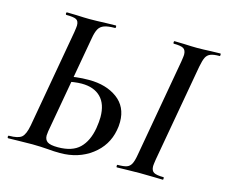

<svg xmlns="http://www.w3.org/2000/svg" viewBox="-91 -749 1034 877"><g transform="rotate(15 425.5 -310.5)"><path d="M198 1Q184 0 166 -1Q148 -2 127 -2L59 -1Q42 0 13 0Q9 0 9 -6Q9 -12 13 -12Q57 -12 73 -26Q89 -40 97 -83L179 -546Q183 -572 183 -579Q183 -600 170.5 -606.5Q158 -613 124 -613Q120 -613 120 -619Q120 -625 124 -625L169 -624Q207 -622 230 -622Q262 -622 308 -624L354 -625Q357 -625 357 -619Q357 -613 354 -613Q321 -613 303 -606.5Q285 -600 276.5 -584.5Q268 -569 263 -539L181 -78Q179 -64 179 -58Q179 -38 192.5 -28.5Q206 -19 242 -19Q310 -19 344.5 -52.5Q379 -86 390 -149Q395 -181 395 -202Q395 -264 363 -296Q331 -328 273 -328Q239 -328 189 -316L186 -339Q236 -353 301 -353Q382 -353 434.5 -314.5Q487 -276 487 -204Q487 -183 483 -164Q469 -89 407 -42.5Q345 4 258 4Q231 4 198 1ZM527 -12Q556 -12 570 -17Q584 -22 591.5 -36.5Q599 -51 604 -81L686 -544Q690 -570 690 -576Q690 -598 677.5 -605.5Q665 -613 632 -613Q629 -613 629 -619Q629 -625 632 -625L676 -624Q716 -622 739 -622Q766 -622 806 -624L849 -625Q851 -625 851 -619Q851 -613 849 -613Q820 -613 805.5 -607Q791 -601 784 -587Q777 -573 771 -542L689 -81Q685 -55 685 -49Q685 -27 698 -19.5Q711 -12 744 -12Q746 -12 746 -6Q746 0 744 0Q715 0 699 -1L635 -2L572 -1Q555 0 527 0Q524 0 524 -6Q524 -12 527 -12Z"/></g></svg>

Font: Cormorant Infant SemiBold
Style: Italic
Weight: 600
Italic angle: -10°
Designer: Christian Thalmann (Catharsis Fonts)
Foundry: Catharsis Fonts
Version: Version 4.000